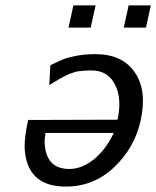

<svg xmlns="http://www.w3.org/2000/svg" viewBox="-20 -680 577 709"><path d="M233 -578 251 -660H333L315 -578ZM437 -578 455 -660H537L519 -578ZM84 -237Q140 -237 249.5 -237.5Q359 -238 414 -238Q430 -310 408 -361Q382 -420 317 -420Q303 -420 291 -419Q279 -418 270.5 -417Q262 -416 250.5 -412Q239 -408 234 -406Q229 -404 216.5 -397.5Q204 -391 200.5 -389Q197 -387 182 -378Q167 -369 162 -366L166 -439Q196 -454 213.5 -461Q231 -468 262 -474Q293 -480 333 -480Q432 -480 478 -412.5Q524 -345 499 -234Q477 -134 401.5 -62.5Q326 9 223 9Q78 9 71 -134Q70 -174 84 -237ZM148 -189Q148 -185 146 -172.5Q144 -160 145 -153Q149 -56 236 -56Q282 -56 326 -91Q370 -126 400 -189Z"/></svg>

Font: Coval
Style: Book Italic
Weight: 350
Foundry: Context Ltd
Version: Version 001.000